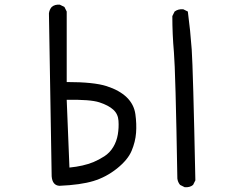

<svg xmlns="http://www.w3.org/2000/svg" viewBox="-20 -776 1040 822"><path d="M770.5 25.4 751 15.6Q741.2 3.9 739.3 -11.7Q731.4 -475.6 724.6 -552.2Q717.8 -628.9 717.8 -707L727.5 -726.6Q743.2 -738.3 764.6 -736.3L784.2 -726.6Q794.9 -646.5 800.8 -564Q806.6 -481.4 816.4 -3.9L806.6 15.6Q793 27.3 770.5 25.4ZM234.4 19.5Q204.1 17.6 201.2 -21.5L189.5 -718.8Q191.4 -734.4 201.2 -746.1Q214.8 -757.8 236.3 -755.9L255.9 -746.1L265.6 -726.6V-424.8Q381.8 -424.8 436.5 -407.2Q491.2 -389.6 522.5 -359.4Q553.7 -329.1 559.6 -287.1Q565.4 -245.1 562.5 -207Q559.6 -168.9 543.5 -130.4Q527.3 -91.8 481 -54.7Q434.6 -17.6 379.9 -1Q325.2 15.6 234.4 19.5ZM379.9 -82Q403.3 -91.8 426.8 -106.9Q450.2 -122.1 464.8 -146.5Q479.5 -170.9 484.4 -200.2Q489.3 -229.5 487.3 -258.8Q485.4 -288.1 464.8 -306.6Q444.3 -325.2 405.3 -337.9Q366.2 -350.6 265.6 -348.6L277.3 -58.6Q336.9 -64.5 379.9 -82Z"/></svg>

Font: NaikaiFont
Style: Regular-Lite
Weight: 400
Version: Version 1.67